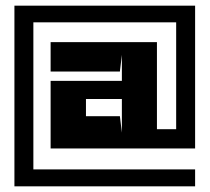

<svg xmlns="http://www.w3.org/2000/svg" viewBox="-20 -659 741 679"><path d="M31 -639H670V-134H159V-373H411V-465L404 -406H159V-510H535V-202H603V-580H98V-60H670V0H31ZM284 -309V-248H404L411 -190V-309Z"/></svg>

Font: Banana Brick
Style: Regular
Weight: 400
Designer: artmaker
Foundry: artmaker
Version: Version 4.000 2011 initial release